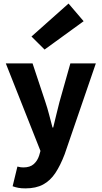

<svg xmlns="http://www.w3.org/2000/svg" viewBox="-20 -846 561 1060"><path d="M120.4 194Q97.7 194 81.5 191Q65.3 188 49.7 182.3L76.1 73.6Q87.4 76.6 94.6 77.4Q101.8 78.3 109.2 78.3Q146 78.3 166.4 59.9Q186.9 41.5 196 13.2L203.4 -12.7L12 -496.1H159.7L230.6 -282.7Q241.8 -249.4 250.9 -214.2Q260.1 -179 269.8 -142.1H273.8Q282.5 -177.4 290.8 -212.5Q299.1 -247.7 308.3 -282.7L368.5 -496.1H509.2L337 5.4Q313.5 67.1 285.6 109.2Q257.6 151.3 218.2 172.6Q178.7 194 120.4 194ZM226.1 -572.4 153.8 -644.4 358.4 -826.4 441.7 -728.9Z"/></svg>

Font: Source Sans 3 Variable
Style: Regular
Weight: 200
Designer: Paul D. Hunt
Foundry: Adobe Systems Incorporated
Version: Version 3.026